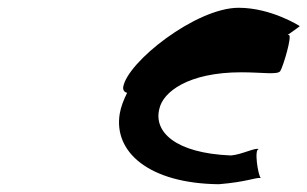

<svg xmlns="http://www.w3.org/2000/svg" viewBox="-20 -713 791 494"><path d="M297 -489C296 -481 300 -476 307 -474C298 -456 291 -438 288 -420C272 -322 363 -241 543 -239C616 -245 638 -257 651 -255C644 -261 633 -331 646 -329C639 -335 602 -315 574 -313C429 -319 375 -375 390 -433C399 -476 464 -527 601 -527C654 -527 694 -520 701 -530C708 -540 733 -623 723 -623H720C738 -636 753 -646 751 -646C751 -646 678 -693 594 -693C484 -693 307 -553 297 -489Z"/></svg>

Font: Ampere
Style: SCUltExtIta
Weight: 400
Version: Version 1